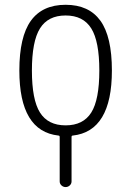

<svg xmlns="http://www.w3.org/2000/svg" viewBox="-20 -550 540 790"><path d="M355.5 -433.1Q322.3 -486.3 250 -486.3Q177.7 -486.3 144.5 -433.1Q111.3 -379.9 111.3 -259.8Q111.3 -139.6 144.5 -86.9Q177.7 -34.2 250 -34.2Q322.3 -34.2 355.5 -86.9Q388.7 -139.6 388.7 -259.8Q388.7 -379.9 355.5 -433.1ZM220.7 7.8Q59.6 -9.8 59.6 -259.8Q59.6 -398.4 106.9 -464.4Q154.3 -530.3 250 -530.3Q345.7 -530.3 393.1 -464.8Q440.4 -399.4 440.4 -259.8Q440.4 -9.8 279.3 7.8Q274.4 7.8 274.4 13.7V196.3Q274.4 206.1 267.1 212.9Q259.8 219.7 250 219.7Q240.2 219.7 232.9 212.9Q225.6 206.1 225.6 196.3V13.7Q225.6 7.8 220.7 7.8Z"/></svg>

Font: Rounded-L Mgen+ 1m light
Style: Regular
Weight: 200
Designer: [Source Han Sans]
Ryoko NISHIZUKA  (kana & ideographs); Paul D. Hunt (Latin, Greek & Cyrillic); Wenlong ZHANG  (bopomofo
Version: Version 1.059.20150602